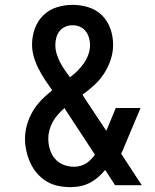

<svg xmlns="http://www.w3.org/2000/svg" viewBox="-20 -763 640 791"><path d="M272 8Q246 8 220.5 3Q195 -2 173 -15Q151 -28 133.5 -48Q116 -68 105.5 -91Q95 -114 89 -139.5Q83 -165 83 -191Q83 -221 91.5 -250Q100 -279 115 -304.5Q130 -330 151 -351.5Q172 -373 195 -391Q180 -412 165.5 -434Q151 -456 139 -479.5Q127 -503 119.5 -528.5Q112 -554 112 -580Q112 -613 123.5 -645Q135 -677 158.5 -700Q182 -723 214 -733Q246 -743 279 -743Q312 -743 344.5 -733Q377 -723 400.5 -699.5Q424 -676 435 -644Q446 -612 446 -579Q446 -547 436 -517Q426 -487 409 -460.5Q392 -434 368.5 -412.5Q345 -391 320 -373Q322 -369 324.5 -365.5Q327 -362 329 -358L418 -224L457 -318H559L492 -159Q489 -151 486 -144Q483 -137 479 -130L564 0H454L423 -48L413 -63Q392 -36 362.5 -17Q333 2 299 6L287 7ZM268 -445H269Q285 -457 299.5 -471.5Q314 -486 325.5 -502.5Q337 -519 344 -538.5Q351 -558 351 -578Q351 -593 346.5 -608Q342 -623 332.5 -635Q323 -647 309 -653Q295 -659 279 -659Q264 -659 249.5 -653Q235 -647 225.5 -635Q216 -623 212 -608Q208 -593 208 -578Q208 -559 213.5 -541Q219 -523 227.5 -506.5Q236 -490 246.5 -475Q257 -460 268 -445ZM286 -76Q298 -76 311 -79.5Q324 -83 335 -90Q346 -97 355 -106.5Q364 -116 371 -126L249 -312Q248 -314 247.5 -315Q247 -316 246 -318Q232 -306 219.5 -292Q207 -278 198 -262Q189 -246 184 -228Q179 -210 179 -192Q179 -169 185.5 -147.5Q192 -126 206.5 -109Q221 -92 242 -84Q263 -76 286 -76Z"/></svg>

Font: Iosevka Etoile Medium
Style: Regular
Weight: 500
Designer: Belleve Invis
Foundry: Belleve Invis
Version: Version 22.1.2; ttfautohint (v1.8.4)